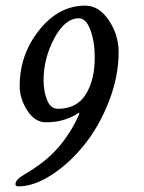

<svg xmlns="http://www.w3.org/2000/svg" viewBox="-20 -450 512 683"><path d="M402 -265Q402 -178 367.5 -89.5Q333 -1 280.5 64.5Q228 130 164.5 171.5Q101 213 45 213Q35 213 35 205Q35 189 66 171Q142 127 187 75Q232 23 260 -40Q263 -48 262 -49Q261 -50 254 -45Q240 -35 211 -25Q182 -15 143 -15Q104 -15 77 -57Q50 -99 50 -144Q50 -256 119.5 -343Q189 -430 283 -430Q332 -430 367 -378Q402 -326 402 -265ZM186 -63Q253 -63 285 -114Q317 -165 317 -246Q317 -302 301.5 -343.5Q286 -385 261 -385Q211 -385 173 -313.5Q135 -242 135 -165Q135 -125 147.5 -94Q160 -63 186 -63Z"/></svg>

Font: EB Garamond 08
Style: Italic
Weight: 400
Italic angle: -14°
Version: Version 0.016